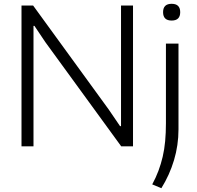

<svg xmlns="http://www.w3.org/2000/svg" viewBox="-20 -769 1037 1009"><path d="M882 -661Q837 -661 837 -705Q837 -749 882 -749Q927 -749 927 -705Q927 -661 882 -661ZM780 200Q799 165 812.5 129Q826 93 835 54.5Q844 16 848 -27.5Q852 -71 852 -121V-540H918V-89Q918 -6 894.5 72.5Q871 151 828 220ZM93 -740H154L551 -194L611 -106H616V-740H679V0H617L218 -548L161 -633H156V0H93Z"/></svg>

Font: Plata Sans Light
Style: Regular
Weight: 300
Designer: Pablo Impallari, Andres Torresi, & Cristiano Sobral
Foundry: Pablo Impallari, Andres Torresi, & Cristiano Sobral
Version: Version 1.00;December 28, 2019;FontCreator 12.0.0.2547 64-bi